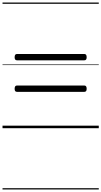

<svg xmlns="http://www.w3.org/2000/svg" viewBox="-20 -1016 803 1522"><path d="M114 -538Q105 -538 100.5 -544Q96 -550 96 -562Q96 -588 114 -588H649Q658 -588 662.5 -581.5Q667 -575 667 -562Q667 -538 649 -538ZM114 -288Q105 -288 100.5 -294Q96 -300 96 -312Q96 -338 114 -338H649Q658 -338 662.5 -331.5Q667 -325 667 -312Q667 -288 649 -288ZM0 476H763V486H0ZM0 -20H763V0H0ZM0 -505H763V-500H0ZM0 -996H763V-986H0Z"/></svg>

Font: Playwrite PL Guides
Style: Regular
Weight: 400
Designer: Veronika Burian, José Scaglione
Foundry: TypeTogether
Version: Version 1.003